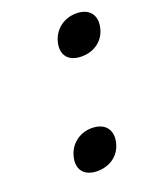

<svg xmlns="http://www.w3.org/2000/svg" viewBox="-110 -609 544 679"><g transform="rotate(-20 162.0 -270.0)"><path d="M140 5C187 5 226 -22 236 -69C246 -116 219 -145 172 -145C125 -145 87 -115 77 -69C67 -23 93 5 140 5ZM226 -395C273 -395 312 -422 322 -469C332 -516 306 -545 259 -545C212 -545 173 -515 163 -469C153 -423 179 -395 226 -395Z"/></g></svg>

Font: Asimov
Style: EdgeExtremeIt
Weight: 500
Designer: Google
Version: Version 2.000980: 2014